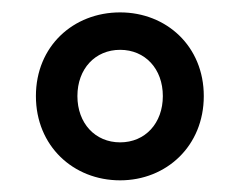

<svg xmlns="http://www.w3.org/2000/svg" viewBox="-20 -705 394 316"><path d="M39.1 -546.9C39.1 -464.8 100.6 -408.2 177.7 -408.2C253.9 -408.2 315.4 -464.8 315.4 -546.9C315.4 -628.9 253.9 -684.6 177.7 -684.6C100.6 -684.6 39.1 -628.9 39.1 -546.9ZM248 -546.9C248 -502 218.8 -470.7 177.7 -470.7C136.7 -470.7 107.4 -502 107.4 -546.9C107.4 -591.8 136.7 -623 177.7 -623C218.8 -623 248 -591.8 248 -546.9Z"/></svg>

Font: Ed Sans Neue SemiBold
Style: Regular
Weight: 600
Designer: Stephen Hutchings
Version: Version 1.004;PS 001.004;hotconv 1.0.88;makeotf.lib2.5.64775